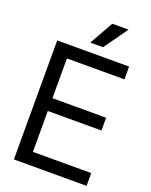

<svg xmlns="http://www.w3.org/2000/svg" viewBox="-168 -1015 868 1103"><g transform="rotate(20 266.0 -463.0)"><path d="M57.6 0H502V-78.1H145.5V-328.1H473.6V-406.2H145.5V-649.4H497.1V-727.5H57.6ZM240.7 -780.8H318.4L421.4 -925.8H322.3Z"/></g></svg>

Font: Guggenheim Sans Display
Style: Regular
Weight: 400
Designer: Modified by Tom Baber under direction of Pentagram Design 2023
Foundry: rsms
Version: Version 1.001;Glyphs 3.1.2 (3151)